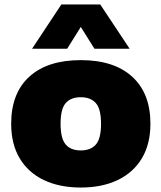

<svg xmlns="http://www.w3.org/2000/svg" viewBox="-20 -828 722 859"><path d="M341.5 11Q246 11 176 -22.5Q106 -56 68 -119.8Q30 -183.5 30 -274Q30 -411 111.2 -485Q192.5 -559 341.5 -559Q490 -559 571.5 -484.8Q653 -410.5 653 -274.5Q653 -183.5 614.8 -119.8Q576.5 -56 506.5 -22.5Q436.5 11 341.5 11ZM341.5 -155Q386 -155 409 -181.5Q432 -208 432 -274Q432 -340.5 408.8 -366.8Q385.5 -393 341.5 -393Q297 -393 274 -366.8Q251 -340.5 251 -274.5Q251 -208.5 273.8 -181.8Q296.5 -155 341.5 -155ZM123.5 -610 254.5 -808H428.5L560 -610H402.5L341.5 -707.5L280.5 -610Z"/></svg>

Font: Encode Sans SemiExpanded SemiExpanded Black
Style: Regular
Weight: 900
Width: 6
Designer: Multiple Designers
Foundry: Impallari Type
Version: Version 3.000; ttfautohint (v1.8.3) -l 8 -r 50 -G 200 -x 14 